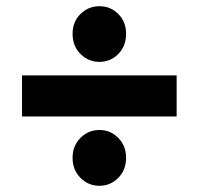

<svg xmlns="http://www.w3.org/2000/svg" viewBox="-20 -690 640 619"><path d="M51 -314.5V-447H549.5V-314.5ZM300.5 -490.5Q265.1 -490.5 239.6 -515.9Q214 -541.3 214 -581Q214 -620 239.6 -645Q265.1 -670 300.5 -670Q336.1 -670 361.3 -645Q386.5 -620 386.5 -581Q386.5 -541.3 361.3 -515.9Q336.1 -490.5 300.5 -490.5ZM300.7 -91Q265 -91 239.5 -116.5Q214 -142 214 -181.3Q214 -220 239.5 -245.5Q265 -271 300.7 -271Q335.8 -271 361.2 -245.5Q386.5 -220 386.5 -181.3Q386.5 -142 361.2 -116.5Q335.8 -91 300.7 -91Z"/></svg>

Font: Spline Sans Mono
Style: Regular
Weight: 400
Monospace: yes
Designer: Eben Sorkin, Mirko Velimirovic
Foundry: Sorkin Type
Version: Version 1.004